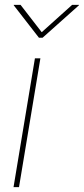

<svg xmlns="http://www.w3.org/2000/svg" viewBox="-20 -769 345 789"><path d="M35.6 0 123.5 -529.3H146L58.1 0ZM64.5 -749 151.4 -636.7 276.4 -749H304.7L304.2 -747.1L154.8 -613.8H140.1L36.6 -747.1V-749Z"/></svg>

Font: Inter 24pt Thin
Style: Italic
Weight: 250
Italic angle: -9.3988°
Version: Version 4.001;git-66647c0bb